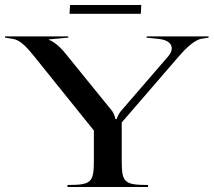

<svg xmlns="http://www.w3.org/2000/svg" viewBox="-20 -745 851 765"><path d="M257 -690H541L543 -725H259ZM0 -595 32 -590C58.6 -585.4 82.5 -562.5 115 -522L354 -225V-105C354 -17.8 343.5 -8 249 -8V0H570V-8C475.5 -8 465 -17.8 465 -105V-257L693 -521C719.7 -551.9 755.3 -587.1 785 -591L811 -595V-600H564V-595L612 -590C647.3 -586.3 664.4 -571.4 664.4 -552.5C664.4 -542.1 659 -530.7 649 -519L461 -301.5C453.8 -292.9 446 -276.5 445 -270.5H440C439 -276.5 433.3 -294.3 427 -302.5L239 -534C217.9 -560 192 -581 175 -586V-588L252 -595V-600H0Z"/></svg>

Font: Prida01
Style: Bold
Weight: 700
Designer: gluk
Foundry: gluk
Version: Version 00.072